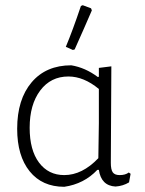

<svg xmlns="http://www.w3.org/2000/svg" viewBox="-20 -713 556 738"><path d="M291 -690 298 -693 330 -681 333 -673Q326 -656 303 -604Q280 -552 267 -523L260 -521L233 -533Q259 -595 291 -690ZM227 5Q142 5 94 -54.5Q46 -114 46 -218Q46 -331 101.5 -396.5Q157 -462 254 -462Q308 -453 356 -417L360 -418V-452L408 -458L406 -87Q406 -61 413.5 -50.5Q421 -40 440 -40Q462 -40 475 -50L482 -45L476 -12Q453 2 424 4Q369 1 360 -60H354Q303 -6 227 5ZM94 -222Q94 -136 130 -88Q166 -40 227 -40Q296 -40 358 -105L360 -239V-371Q302 -419 243 -419Q175 -419 134.5 -365Q94 -311 94 -222Z"/></svg>

Font: Alegreya Sans Light
Style: Regular
Weight: 300
Designer: Juan Pablo del Peral
Foundry: Huerta Tipografica
Version: Version 2.007